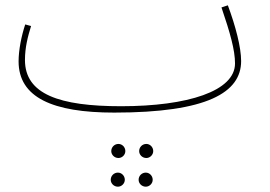

<svg xmlns="http://www.w3.org/2000/svg" viewBox="-20 -403 1015 723"><path d="M410 21C761 21 888 -55 888 -173C888 -225 867 -305 838 -383L814 -375C847 -278 865 -214 865 -164C865 -60 687 -3 436 -3C204 -3 74 -48 74 -177C74 -225 85 -266 97 -305L75 -311C61 -269 50 -215 50 -172C50 -36 178 21 410 21ZM531 192C545 192 557 180 557 166C557 151 545 139 531 139C516 139 504 151 504 166C504 180 516 192 531 192ZM426 192C440 192 452 180 452 166C452 151 440 139 426 139C411 139 399 151 399 166C399 180 411 192 426 192ZM529 300C543 300 555 288 555 274C555 259 543 247 529 247C514 247 502 259 502 274C502 288 514 300 529 300ZM424 300C438 300 450 288 450 274C450 259 438 247 424 247C409 247 397 259 397 274C397 288 409 300 424 300Z"/></svg>

Font: Noto Sans Arabic Thin
Style: Regular
Weight: 100
Designer: Monotype Design Team, Nadine Chahine, Nizar Qandah and Khaled Hosny
Foundry: Monotype Imaging Inc.
Version: Version 2.012